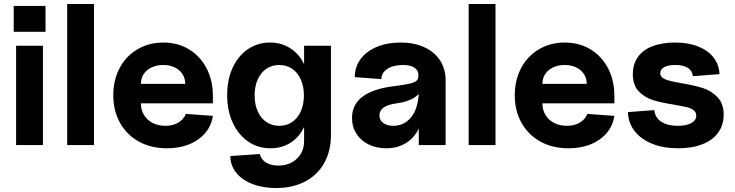

<svg xmlns="http://www.w3.org/2000/svg" viewBox="-20 -730 3697 966"><path d="M61 -500H196V0H61ZM49 -700H209V-570H49Z M318 -710H453V0H318Z M550 -250.7Q550 -327.4 582 -387.7Q614 -448 671.5 -482Q729 -516 801.5 -516Q874 -516 930.5 -482Q987 -448 1019 -387Q1051 -326 1051 -248V-210H689Q689 -176.7 704.7 -151.2Q720.3 -125.7 748.1 -111.4Q776 -97 812 -97Q850 -97 877 -113Q904 -129 915 -157L1051 -147Q1040 -73 977 -28.5Q914 16 820 16Q740 16 679.1 -17.5Q618.3 -51 584.1 -111.5Q550 -172 550 -250.7ZM801.2 -403Q768.4 -403 742.8 -390.9Q717.2 -378.8 703.1 -357.5Q689 -336.2 689 -308H912Q912 -336 897.9 -357.5Q883.8 -378.9 858.9 -391Q834 -403 801.2 -403Z M1139 55 1287 45Q1294 73 1318.8 88Q1343.5 103 1381 103Q1437 103 1473.5 68.5Q1510 34 1510 -20V-500H1645V-50Q1645 29.9 1611 90.5Q1577 151 1514.5 183.5Q1452 216 1369 216Q1302 216 1249.5 195.5Q1197 175 1168 138.5Q1139 102 1139 55ZM1123 -251Q1123 -329 1150.4 -388.9Q1177.7 -448.7 1227 -482.4Q1276.3 -516 1339 -516Q1395.6 -516 1440.3 -487.4Q1485 -458.9 1509.5 -407.9Q1534 -356.8 1534 -290V-210Q1534 -143 1510 -91.5Q1486 -40 1442 -12Q1398 16 1341 16Q1277.6 16 1228.3 -18Q1179 -52 1151 -112.5Q1123 -173 1123 -251ZM1509 -249.9Q1509 -295 1493.4 -329.9Q1477.9 -364.9 1449.9 -383.9Q1422 -403 1385 -403Q1348 -403 1320.1 -384Q1292.1 -365 1276.6 -330.1Q1261 -295.3 1261 -250.1Q1261 -205 1276.6 -170.1Q1292.1 -135.1 1320.1 -116.1Q1348 -97 1385 -97Q1422 -97 1449.9 -116Q1477.9 -135 1493.4 -169.9Q1509 -204.7 1509 -249.9Z M1751 -136Q1751 -204 1804.5 -244Q1858 -284 1966 -297Q2020 -304 2044.5 -310Q2069 -316 2077.5 -325.5Q2086 -335 2085 -354Q2084 -378 2064 -390.5Q2044 -403 2008 -403Q1959 -403 1929 -383.5Q1899 -364 1899 -332L1765 -342Q1765 -393 1794 -432.5Q1823 -472 1875.5 -494Q1928 -516 1995 -516Q2063 -516 2114.5 -492.5Q2166 -469 2194 -426Q2222 -383 2222 -326V0H2087V-141L2107 -180Q2107 -122 2084 -77.5Q2061 -33 2019.5 -8.5Q1978 16 1923 16Q1873 16 1834 -3.5Q1795 -23 1773 -57.5Q1751 -92 1751 -136ZM2087 -273V-318L2102 -298Q2102 -264 2067 -240.5Q2032 -217 1975 -210Q1931 -204 1910 -189Q1889 -174 1889 -149Q1889 -125 1908.5 -111Q1928 -97 1959 -97Q1998 -97 2027 -119Q2056 -141 2071.5 -180.5Q2087 -220 2087 -273Z M2338 -710H2473V0H2338Z M2570 -250.7Q2570 -327.4 2602 -387.7Q2634 -448 2691.5 -482Q2749 -516 2821.5 -516Q2894 -516 2950.5 -482Q3007 -448 3039 -387Q3071 -326 3071 -248V-210H2709Q2709 -176.7 2724.7 -151.2Q2740.3 -125.7 2768.1 -111.4Q2796 -97 2832 -97Q2870 -97 2897 -113Q2924 -129 2935 -157L3071 -147Q3060 -73 2997 -28.5Q2934 16 2840 16Q2760 16 2699.1 -17.5Q2638.3 -51 2604.1 -111.5Q2570 -172 2570 -250.7ZM2821.2 -403Q2788.4 -403 2762.8 -390.9Q2737.2 -378.8 2723.1 -357.5Q2709 -336.2 2709 -308H2932Q2932 -336 2917.9 -357.5Q2903.8 -378.9 2878.9 -391Q2854 -403 2821.2 -403Z M3139 -166 3272 -176Q3274 -152 3288.5 -134Q3303 -116 3329 -106.5Q3355 -97 3391 -97Q3434 -97 3458.5 -111Q3483 -125 3483 -148Q3483 -166 3468.5 -176.5Q3454 -187 3431.5 -192Q3409 -197 3368 -204Q3304 -214 3263.5 -227Q3223 -240 3193.5 -270.5Q3164 -301 3164 -357Q3164 -408 3190 -444Q3216 -480 3264 -498Q3312 -516 3376 -516Q3443 -516 3493 -496Q3543 -476 3570.5 -440Q3598 -404 3600 -357L3466 -347Q3463 -374 3441 -388.5Q3419 -403 3378 -403Q3341 -403 3321.5 -392Q3302 -381 3302 -362Q3302 -346 3316 -337Q3330 -328 3351 -323Q3372 -318 3411 -311Q3476 -300 3517.5 -286.5Q3559 -273 3590 -241Q3621 -209 3621 -153Q3621 -101 3593.5 -63Q3566 -25 3514.5 -4.5Q3463 16 3392 16Q3317 16 3260.5 -7Q3204 -30 3172.5 -71Q3141 -112 3139 -166Z"/></svg>

Font: Uncut Sans Variable
Style: Regular
Weight: 400
Designer: Kasper Nordkvist
Foundry: UNCUT.wtf
Version: Version 1.304;Glyphs 3.2 (3246)